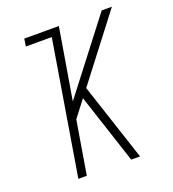

<svg xmlns="http://www.w3.org/2000/svg" viewBox="-134 -837 844 939"><g transform="rotate(-20 288.0 -367.5)"><path d="M113 0H157L203 -277L269 -363L388 0H434L301 -404L555 -735H502L217 -365L279 -735H99L93 -696H228Z"/></g></svg>

Font: Iosevka Sparkle Extralight
Style: Italic
Weight: 200
Italic angle: -9°
Designer: Belleve Invis
Foundry: Belleve Invis
Version: Version 4.5.0; ttfautohint (v1.8.3)